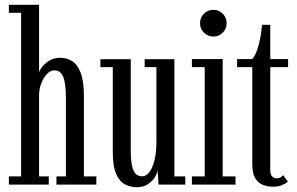

<svg xmlns="http://www.w3.org/2000/svg" viewBox="-20 -770 1238 801"><path d="M17 0V-34H68V-716.5H17V-750H143V-468.5Q144 -475.5 155 -490Q166 -504.5 185.5 -516.8Q205 -529 231.5 -529Q257 -529 279.5 -515.8Q302 -502.5 316 -467.8Q330 -433 330 -368V-34H382V0H215.5V-34H255V-358.5Q255 -423.5 243.5 -450Q232 -476.5 207 -476.5Q190.5 -476.5 176.2 -461.8Q162 -447 152.8 -423.8Q143.5 -400.5 143 -374V-34H183.5V0Z M552 11Q525.5 11 502.2 -0.5Q479 -12 464.8 -44Q450.5 -76 450.5 -137V-490H399V-523H525.5V-145Q525.5 -99.5 531.5 -75.5Q537.5 -51.5 548 -43Q558.5 -34.5 572 -34.5Q591 -34.5 604.5 -53.8Q618 -73 625.2 -104.8Q632.5 -136.5 632.5 -174.5V-490H583.5V-523H707.5V-34H753V0H641.5L637.5 -59.5Q635.5 -45.5 625 -29.2Q614.5 -13 596.2 -1Q578 11 552 11Z M780.5 0V-34H834V-490H780.5V-523.5H909V-34H962.5V0ZM870.5 -617.5Q847 -617.5 830.8 -633.8Q814.5 -650 814.5 -673Q814.5 -696.5 830.8 -712.8Q847 -729 870.5 -729Q893 -729 909.2 -712.8Q925.5 -696.5 925.5 -673Q925.5 -650 909.2 -633.8Q893 -617.5 870.5 -617.5Z M1118.5 9Q1097.5 9 1077.5 1.5Q1057.5 -6 1045 -26.2Q1032.5 -46.5 1032.5 -85.5V-490H969V-523.5H1032.5Q1043.5 -536 1052 -559.5Q1060.5 -583 1065.8 -611.2Q1071 -639.5 1073 -666.5H1107.5V-523.5H1182V-490H1107.5V-61Q1107.5 -40 1116.2 -33Q1125 -26 1133.5 -26Q1143.5 -26 1150.5 -30.2Q1157.5 -34.5 1161.5 -39L1181 -12.5Q1171 -3.5 1155.2 2.8Q1139.5 9 1118.5 9Z"/></svg>

Font: Imbue Thin 10pt
Style: Regular
Weight: 400
Version: Version 1.102